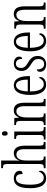

<svg xmlns="http://www.w3.org/2000/svg" viewBox="1218 -2018 810 3286"><g transform="rotate(-90 1623.0 -375.0)"><path d="M216 10C304 10 344 -47 344 -86C344 -103 340 -113 332 -119C315 -75 281 -31 223 -31C145 -31 105 -106 105 -265C105 -453 148 -506 213 -506C270 -506 288 -461 288 -394C324 -394 343 -405 343 -441C343 -503 296 -544 213 -544C115 -544 45 -479 45 -264C45 -63 116 10 216 10Z M387 0H587V-31H583C537 -31 519 -38 519 -103V-326C519 -438 552 -499 621 -499C689 -499 713 -447 713 -355V0H837V-31H833C788 -31 773 -40 773 -104V-356C773 -484 726 -544 644 -544C575 -544 538 -500 519 -453H516C517 -465 519 -492 519 -515V-760H388V-729H400C439 -729 459 -720 459 -657V-105C459 -39 441 -31 395 -31H387Z M981 -649C1003 -649 1020 -661 1020 -698C1020 -735 1003 -747 981 -747C959 -747 944 -735 944 -698C944 -661 959 -649 981 -649ZM878 0H1091V-31H1080C1031 -31 1015 -40 1015 -106V-536H888V-505H896C943 -505 956 -495 956 -430V-104C956 -40 939 -31 891 -31H878Z M1124 0H1324V-31H1318C1272 -31 1256 -38 1256 -103V-326C1256 -433 1293 -500 1362 -500C1425 -500 1449 -443 1449 -355V0H1573V-31H1569C1524 -31 1508 -39 1508 -105V-355C1508 -486 1465 -544 1378 -544C1318 -544 1283 -516 1257 -456H1253L1247 -536H1127V-505H1132C1178 -505 1196 -497 1196 -433V-105C1196 -39 1178 -31 1131 -31H1124Z M1815 10C1905 10 1948 -48 1948 -85C1948 -100 1941 -109 1933 -113C1915 -70 1881 -31 1825 -31C1747 -31 1702 -106 1701 -267H1963V-298C1963 -454 1907 -544 1807 -544C1701 -544 1641 -451 1641 -263C1641 -89 1705 10 1815 10ZM1903 -305H1702C1705 -430 1740 -506 1808 -506C1876 -506 1902 -424 1903 -305Z M2166 10C2255 10 2308 -45 2308 -135C2308 -208 2278 -253 2198 -298C2131 -337 2103 -367 2103 -422C2103 -471 2126 -508 2177 -508C2229 -508 2257 -471 2257 -400C2284 -400 2297 -419 2297 -451C2297 -503 2255 -543 2181 -543C2103 -543 2052 -494 2052 -412C2052 -336 2084 -300 2170 -246C2238 -205 2256 -174 2256 -127C2256 -60 2226 -25 2168 -25C2106 -25 2077 -74 2077 -149C2056 -149 2037 -133 2037 -94C2037 -36 2081 10 2166 10Z M2562 10C2652 10 2695 -48 2695 -85C2695 -100 2688 -109 2680 -113C2662 -70 2628 -31 2572 -31C2494 -31 2449 -106 2448 -267H2710V-298C2710 -454 2654 -544 2554 -544C2448 -544 2388 -451 2388 -263C2388 -89 2452 10 2562 10ZM2650 -305H2449C2452 -430 2487 -506 2555 -506C2623 -506 2649 -424 2650 -305Z M2774 0H2974V-31H2968C2922 -31 2906 -38 2906 -103V-326C2906 -433 2943 -500 3012 -500C3075 -500 3099 -443 3099 -355V0H3223V-31H3219C3174 -31 3158 -39 3158 -105V-355C3158 -486 3115 -544 3028 -544C2968 -544 2933 -516 2907 -456H2903L2897 -536H2777V-505H2782C2828 -505 2846 -497 2846 -433V-105C2846 -39 2828 -31 2781 -31H2774Z"/></g></svg>

Font: Noto Serif Armenian ExtraCondensed Light
Style: Regular
Weight: 300
Width: 2
Designer: Monotype Design Team
Foundry: Monotype Imaging Inc.
Version: Version 2.008